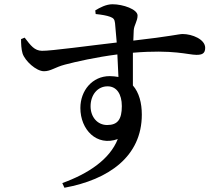

<svg xmlns="http://www.w3.org/2000/svg" viewBox="-20 -812 1040 903"><path d="M484 -224C438 -224 406 -262 406 -312C406 -365 438 -406 486 -406C529 -406 553 -369 553 -313C553 -250 533 -224 484 -224ZM496 -454C414 -454 358 -386 358 -304C358 -203 434 -122 534 -158C496 -62 395 5 273 49L283 71C491 33 647 -76 647 -273C647 -328 634 -377 605 -410V-564C796 -580 865 -554 904 -554C930 -554 945 -560 945 -587C945 -627 884 -652 839 -652C821 -652 783 -641 607 -621L609 -670C611 -695 627 -713 627 -739C627 -768 559 -792 509 -792C479 -792 449 -776 428 -763L430 -746C459 -743 482 -739 498 -733C514 -727 519 -721 521 -703L529 -612C414 -599 218 -572 177 -573C142 -574 125 -597 96 -635L79 -628C79 -607 80 -581 86 -561C97 -526 150 -477 187 -477C219 -477 239 -496 285 -508C338 -522 431 -543 532 -556L537 -450C525 -452 511 -454 496 -454Z"/></svg>

Font: Noto Serif CJK JP SemiBold
Style: Regular
Weight: 600
Designer: Ryoko NISHIZUKA 西塚涼子 (kana & ideographs); Frank Grießhammer (Latin, Greek & Cyrillic); Wenlong ZHANG 张文龙 (bopomofo); San
Foundry: Adobe
Version: Version 2.001;hotconv 1.1.0;makeotfexe 2.6.0